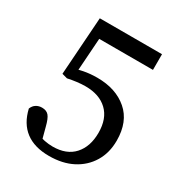

<svg xmlns="http://www.w3.org/2000/svg" viewBox="-159 -754 817 875"><g transform="rotate(30 250.0 -316.5)"><path d="M99.7 -364V-379Q134.8 -393.1 168.1 -399.5Q201.4 -406 238.7 -406Q336.8 -406 397.6 -353.6Q458.4 -301.3 458.4 -201.4Q458.4 -137.2 429 -88.8Q399.7 -40.5 347.7 -13.7Q295.8 13.1 225.4 13.1Q148.3 13.1 101.4 -22.4Q54.4 -58 38.1 -128.3Q45.2 -145.6 58.5 -153.8Q71.7 -162 88.9 -162Q112.4 -162 124.7 -147.7Q137 -133.4 146.8 -94L166.2 -20.9L126.7 -52Q152.3 -41.2 174.8 -36.7Q197.3 -32.3 218.2 -32.3Q291.1 -32.3 329.9 -75.4Q368.6 -118.5 368.6 -191Q368.6 -265.7 326.7 -305.5Q284.8 -345.3 211.8 -345.3Q190.6 -345.3 166.7 -342.3Q142.7 -339.3 119.7 -334.3L91.7 -342L112.7 -646.1H440V-563.6H132.7L160.5 -611.2L143.5 -364Z"/></g></svg>

Font: Adobe Variable Font Prototype
Style: Regular
Weight: 389
Designer: Frank Grießhammer
Foundry: Adobe
Version: Version 1.004;hotconv 1.0.113;makeotfexe 2.5.65598